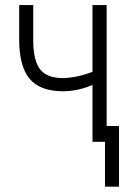

<svg xmlns="http://www.w3.org/2000/svg" viewBox="-20 -548 517 742"><path d="M392.1 0H337.4V-219.7Q279.8 -195.3 224.1 -195.3Q135.3 -195.3 95 -242.9Q54.7 -290.5 54.2 -391.6V-528.3H108.4V-387.7Q109.4 -311.5 136 -278.8Q162.6 -246.1 224.1 -246.1Q279.8 -248 337.4 -270.5V-528.3H392.1ZM439.9 173.3H385.7V-61H439.9Z"/></svg>

Font: MAUL Condensed Light
Style: Light
Weight: 300
Designer: MAUL
Version: Version 2.137; 2017; ttfautohint (v1.8.3)